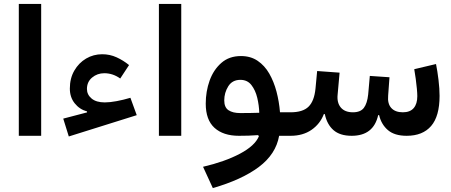

<svg xmlns="http://www.w3.org/2000/svg" viewBox="-20 -691 2296 977"><path d="M189.5 0H75.7V-670.9H189.5Z M335.4 -240.2Q335.4 -292.5 358.2 -331.8Q380.9 -371.1 418.2 -393.1Q455.6 -415 500 -415Q539.1 -415 573.2 -399.4Q607.4 -383.8 636.7 -359.9L591.8 -291.5Q554.2 -318.4 510.7 -318.4Q475.1 -318.4 448.7 -296.4Q422.4 -274.4 422.4 -238.3Q422.4 -209.5 446 -189.7Q469.7 -169.9 513.2 -169.9Q539.1 -169.9 573.2 -176.3Q607.4 -182.6 643.6 -193.4L675.8 -105L330.1 3.4L301.8 -87.4L422.9 -119.1V-124Q384.8 -134.3 360.1 -165.3Q335.4 -196.3 335.4 -240.2Z M902.3 0H788.6V-670.9H902.3Z M1297.4 2.4 1293.5 -3.4Q1269 -1.5 1244.1 -0.7Q1219.2 0 1195.8 0Q1116.2 0 1071.5 -40.5Q1026.9 -81.1 1026.9 -163.6Q1026.9 -225.6 1046.6 -280.8Q1066.4 -335.9 1106.2 -370.8Q1146 -405.8 1206.1 -405.8Q1255.4 -405.8 1291 -381.6Q1326.7 -357.4 1350.1 -316.7Q1373.5 -275.9 1387 -224.9Q1400.4 -173.8 1404.8 -119.6H1437.5V0H1400.4Q1383.8 93.8 1297.1 158.7Q1210.4 223.6 1063 266.1L1013.2 157.7Q1124 131.8 1200.7 91.3Q1277.3 50.8 1297.4 2.4ZM1299.3 -117.2Q1298.3 -154.3 1289.1 -193.1Q1279.8 -231.9 1259.3 -258.3Q1238.8 -284.7 1203.1 -284.7Q1162.1 -284.7 1141.6 -252Q1121.1 -219.2 1121.1 -180.2Q1121.1 -144.5 1142.8 -130.1Q1164.6 -115.7 1201.7 -115.7Q1225.6 -115.7 1250.2 -116Q1274.9 -116.2 1299.3 -117.2Z M1775.9 -119.6Q1814.5 -119.6 1831.5 -142.1Q1848.6 -164.6 1853.5 -210.4L1861.8 -304.7L1961.9 -297.9L1955.1 -204.6Q1951.2 -163.1 1971.2 -141.4Q1991.2 -119.6 2029.8 -119.6Q2066.9 -119.6 2085.2 -141.1Q2103.5 -162.6 2103.5 -201.7Q2103.5 -215.3 2101.3 -239.3Q2099.1 -263.2 2095.5 -290Q2091.8 -316.9 2087.9 -338.9L2198.7 -365.2Q2206.1 -328.6 2211.4 -284.2Q2216.8 -239.7 2216.8 -203.1Q2216.8 -99.6 2173.8 -49.8Q2130.9 0 2049.3 0Q1987.8 0 1954.1 -28.8Q1920.4 -57.6 1909.2 -105H1904.3Q1880.9 0 1769.5 0Q1710 0 1677 -28.8Q1644 -57.6 1632.8 -110.4H1627.9Q1608.9 -60.5 1565.2 -30.3Q1521.5 0 1458.5 0H1437.5Q1428.2 0 1423.8 -14.4Q1419.4 -28.8 1419.4 -61Q1419.4 -92.8 1423.8 -106.2Q1428.2 -119.6 1437.5 -119.6H1458.5Q1521 -119.6 1550 -148.2Q1579.1 -176.8 1585.4 -240.2L1593.8 -329.6L1708 -321.3L1698.2 -211.4Q1693.4 -168.9 1713.9 -144.3Q1734.4 -119.6 1775.9 -119.6Z"/></svg>

Font: Estedad-FD SemiBold
Style: Regular
Weight: 600
Designer: Amin Abedi
Version: Version 7.3